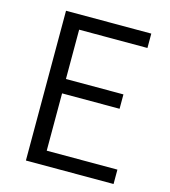

<svg xmlns="http://www.w3.org/2000/svg" viewBox="-109 -820 803 907"><g transform="rotate(15 292.0 -366.0)"><path d="M101.6 0V-732.4H518.6V-662.1H184.6V-420.9H465.8V-350.6H184.6V-70.3H530.3V0Z"/></g></svg>

Font: Gen Shin Gothic Normal
Style: Regular
Weight: 300
Designer: [Source Han Sans]
Ryoko NISHIZUKA  (kana & ideographs); Paul D. Hunt (Latin, Greek & Cyrillic); Wenlong ZHANG  (bopomofo
Version: Version 1.002.20150607